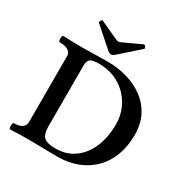

<svg xmlns="http://www.w3.org/2000/svg" viewBox="-195 -1032 1156 1195"><g transform="rotate(30 383.0 -434.5)"><path d="M41 3Q36 3 34 -8Q32 -19 34 -30.5Q36 -42 41 -42Q120 -42 120 -99V-567Q120 -621 36 -621Q31 -621 29.5 -632Q28 -643 29.5 -654.5Q31 -666 36 -666Q108 -663 179 -663Q223 -663 267 -664.5Q311 -666 355 -666Q432 -666 499.5 -646Q567 -626 619 -587Q671 -548 700.5 -490Q730 -432 730 -355Q730 -246 686.5 -165.5Q643 -85 563.5 -41Q484 3 377 3Q328 3 278.5 1.5Q229 0 179 0Q110 0 41 3ZM344 -35Q423 -35 479.5 -76.5Q536 -118 566 -190Q596 -262 596 -352Q596 -428 560.5 -490.5Q525 -553 461.5 -590.5Q398 -628 315 -628Q271 -628 254.5 -616Q238 -604 238 -571V-133Q238 -77 260.5 -56Q283 -35 344 -35ZM350 -715Q339 -715 326 -726L188 -848Q183 -853 190 -863.5Q197 -874 201 -872L332 -812Q342 -807 350 -807Q358 -807 368 -812L498 -872Q503 -874 510.5 -863.5Q518 -853 513 -848L375 -726Q362 -715 350 -715Z"/></g></svg>

Font: Junicode
Style: Bold
Weight: 700
Designer: Peter S. Baker
Version: Version 2.100; ttfautohint (v1.8.4)